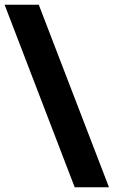

<svg xmlns="http://www.w3.org/2000/svg" viewBox="-20 -731 481 812"><path d="M295.9 61 -0.5 -710.9H144L440.9 61Z"/></svg>

Font: Vazirmatn RD
Style: Bold
Weight: 700
Designer: Saber Rastikerdar
Foundry: Saber Rastikerdar
Version: Version 32.102